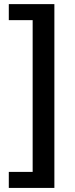

<svg xmlns="http://www.w3.org/2000/svg" viewBox="-20 -754 365 936"><path d="M245.1 -733.9V162.1H22.9V84H139.2V-655.8H22.9V-733.9Z"/></svg>

Font: Archivo Expanded SemiBold
Style: Regular
Weight: 600
Width: 7
Designer: Hector Gatti
Foundry: Omnibus-Type
Version: Version 2.001